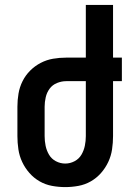

<svg xmlns="http://www.w3.org/2000/svg" viewBox="-20 -755 540 783"><path d="M246 8Q219 8 192 3Q165 -2 141.5 -15.5Q118 -29 100 -49.5Q82 -70 70.5 -94.5Q59 -119 55 -146Q51 -173 51 -200V-320Q51 -347 55.5 -373.5Q60 -400 72 -424Q84 -448 103 -467Q122 -486 146 -498.5Q170 -511 196.5 -515.5Q223 -520 250 -520H330V-735H441V-520H477V-424H441V-200Q441 -173 437 -146Q433 -119 421.5 -94.5Q410 -70 392 -49.5Q374 -29 350.5 -15.5Q327 -2 300 3Q273 8 246 8ZM246 -88Q266 -88 284 -97.5Q302 -107 312 -124Q322 -141 326 -160.5Q330 -180 330 -200V-424H250Q231 -424 212.5 -416.5Q194 -409 182.5 -393.5Q171 -378 166.5 -358.5Q162 -339 162 -320V-200Q162 -180 166 -160.5Q170 -141 180 -124Q190 -107 208 -97.5Q226 -88 246 -88Z"/></svg>

Font: Iosevka Term Curly
Style: Bold
Weight: 700
Designer: Belleve Invis
Foundry: Belleve Invis
Version: Version 32.3.0